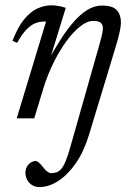

<svg xmlns="http://www.w3.org/2000/svg" viewBox="-20 -456 514 740"><path d="M131.5 265Q108.5 265 93.2 249Q78 233 78 210.5Q78 190.5 90.2 177.5Q102.5 164.5 118 164.5Q122.5 164.5 129.5 170.2Q136.5 176 146.5 189Q156.5 201.5 163.8 206.5Q171 211.5 176.5 211.5Q188.5 211.5 198.2 208Q208 204.5 216.5 194.5Q225 184.5 233.2 164.8Q241.5 145 250.5 112.5L363 -283.5Q366.5 -296 369.5 -307.5Q372.5 -319 374.5 -329.5Q376.5 -340 376.5 -348Q376.5 -360.5 368.5 -368Q360.5 -375.5 339.5 -375.5Q316.5 -375.5 289.8 -354.8Q263 -334 236.5 -298Q210 -262 186.8 -215.2Q163.5 -168.5 147.5 -116.5L112 0H44.5L157.5 -373Q155.5 -373 153.8 -373Q152 -373 150 -373Q132 -373 115 -366Q98 -359 81 -341.2Q64 -323.5 46 -291L28 -298.5Q48.5 -351.5 72.8 -381.2Q97 -411 124 -423.2Q151 -435.5 178 -435.5Q187.5 -435.5 196.8 -434.2Q206 -433 215.2 -431Q224.5 -429 233.5 -426L173.5 -231H170.5Q192 -269.5 215.2 -306Q238.5 -342.5 263.8 -371.5Q289 -400.5 316.2 -417.5Q343.5 -434.5 373 -434.5Q414.5 -434.5 430.2 -416.8Q446 -399 446 -370.5Q446 -354.5 440.8 -330.8Q435.5 -307 426.5 -277.5L323.5 62Q304 127 272.8 172.2Q241.5 217.5 205 241.2Q168.5 265 131.5 265Z"/></svg>

Font: Newsreader 16pt
Style: Italic
Weight: 400
Italic angle: -17°
Designer: Hugues Gentile
Foundry: Production Type
Version: Version 1.003